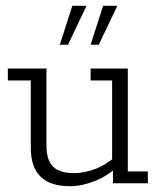

<svg xmlns="http://www.w3.org/2000/svg" viewBox="-20 -631 557 661"><path d="M220 10Q154 10 120 -22.5Q86 -55 86 -123V-354H7V-395H140V-128Q140 -80 162.5 -57.5Q185 -35 234 -35Q269 -35 306 -48.5Q343 -62 386 -98L366 -72V-354H292V-395H420V-41H489V0H369V-55L387 -59Q350 -25 306 -7.5Q262 10 220 10ZM186 -477 229 -611H278L214 -477ZM292 -477 335 -611H384L320 -477Z"/></svg>

Font: Rokkitt Light
Style: Regular
Weight: 300
Version: Version 3.103